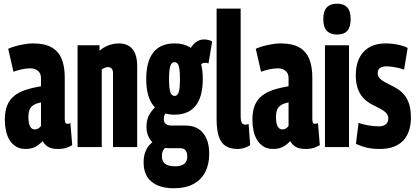

<svg xmlns="http://www.w3.org/2000/svg" viewBox="-20 -786 2223 1026"><path d="M5.8 -146.6Q5.8 -192.4 18.7 -223.5Q31.6 -254.6 56.7 -274.3Q81.8 -294 117.7 -305.8Q153.6 -317.6 199 -325.2V-368.8Q199 -394.2 182.7 -407.5Q166.4 -420.8 143.2 -420.8Q134 -420.8 121.4 -419.6Q108.8 -418.4 91.9 -414.5Q75 -410.6 51.8 -402.8L23.8 -525.4Q54.2 -538.6 91.4 -546.3Q128.6 -554 156.8 -554Q219.6 -554 256.6 -532.4Q293.6 -510.8 309.8 -470.4Q326 -430 326 -372.4V-151.8Q326 -135.2 329.8 -129.8Q333.6 -124.4 338.4 -124.4Q342.6 -124.4 347.5 -125.2Q352.4 -126 356.2 -128.2L366 -10.2Q351.6 -2 333.7 4Q315.8 10 289.2 10Q257 10 237.7 -1Q218.4 -12 208 -32Q195 -18.6 181.8 -9.1Q168.6 0.4 153.3 5.2Q138 10 116 10Q86.6 10 65.6 -2.9Q44.6 -15.8 31.2 -37.5Q17.8 -59.2 11.8 -87.5Q5.8 -115.8 5.8 -146.6ZM131.8 -160.4Q131.8 -125.2 141.1 -109.8Q150.4 -94.4 164.6 -94.4Q172 -94.4 178.4 -96.7Q184.8 -99 190.2 -103.5Q195.6 -108 199 -113V-238.6Q185 -235.8 173 -231.5Q161 -227.2 151.4 -218.8Q141.8 -210.4 136.8 -196.6Q131.8 -182.8 131.8 -160.4Z M394.5 0V-544H511.8V-514.9Q529.5 -530.3 547.1 -538.5Q564.6 -546.6 581.9 -550.3Q599.2 -554 615.7 -554Q646.9 -554 668.8 -540.5Q690.7 -526.9 701.9 -500.1Q713.1 -473.3 713.1 -432V0H583.9V-393.5Q583.9 -412.3 576.3 -419.9Q568.6 -427.5 556.9 -427.5Q551.8 -427.5 545.8 -425.7Q539.8 -424 534.2 -421.3Q528.5 -418.6 523.7 -414.8V0Z M909.2 220Q832 220 789.7 184.9Q747.4 149.8 747.4 81.8Q747.4 53.4 754.7 31.3Q762 9.2 774.9 -6.8Q787.8 -22.8 804.2 -33.8L873.8 -5.4Q864.4 0.8 857.8 8.6Q851.2 16.4 848.2 25.8Q845.2 35.2 845.2 48.2Q845.2 66.8 852.9 78.9Q860.6 91 876.4 96.8Q892.2 102.6 915.8 102.6Q938.4 102.6 952.7 96.5Q967 90.4 973.9 78.5Q980.8 66.6 980.8 50Q980.8 35.6 976.7 25.8Q972.6 16 964 10.9Q955.4 5.8 941.8 5.8H880Q843 5.8 816.5 -9.3Q790 -24.4 776.3 -50.1Q762.6 -75.8 762.6 -107.8Q762.6 -146.8 778.2 -173.9Q793.8 -201 817.2 -219.8L883.4 -197.4Q868 -186.4 861.7 -175.9Q855.4 -165.4 855.4 -148.6Q855.4 -131.8 866.5 -123.4Q877.6 -115 897.8 -115H971.8Q1032 -115 1065 -75.3Q1098 -35.6 1098 36Q1098 92.6 1076.3 134.2Q1054.6 175.8 1012.6 197.9Q970.6 220 909.2 220ZM912.8 -173.2Q838 -173.2 799.7 -221.3Q761.4 -269.4 761.4 -363.6Q761.4 -458.4 799.7 -506.2Q838 -554 912.8 -554Q987.4 -554 1025.5 -506.2Q1063.6 -458.4 1063.6 -363.6Q1063.6 -269.4 1025.5 -221.3Q987.4 -173.2 912.8 -173.2ZM912.8 -273.4Q928 -273.4 934.8 -292.8Q941.6 -312.2 941.6 -363.6Q941.6 -416 934.8 -434.9Q928 -453.8 912.8 -453.8Q897.6 -453.8 890.5 -434.9Q883.4 -416 883.4 -363.6Q883.4 -312.2 890.5 -292.8Q897.6 -273.4 912.8 -273.4ZM1039 -418.8 992.6 -517.2Q1007.6 -547 1027 -561.1Q1046.4 -575.2 1070.4 -575.2Q1082.8 -575.2 1094.1 -572.4Q1105.4 -569.6 1113.8 -564.4L1094.2 -447.4Q1089.4 -448.8 1084.9 -449.5Q1080.4 -450.2 1073.6 -450.2Q1063.6 -450.2 1054.7 -442.3Q1045.8 -434.4 1039 -418.8Z M1266 -740V-168.3Q1266 -148.5 1269 -138Q1271.9 -127.4 1277.3 -123.7Q1282.7 -119.9 1289.5 -119.9Q1293.1 -119.9 1297.9 -120.6Q1302.6 -121.2 1308.7 -123.1L1316.9 -10.3Q1305.8 -2.8 1287.9 3.6Q1269.9 10 1249.6 10Q1211.3 10 1186.4 -5.6Q1161.4 -21.1 1149.4 -56.3Q1137.5 -91.5 1137.5 -149.4V-740Z M1328.8 -146.6Q1328.8 -192.4 1341.7 -223.5Q1354.6 -254.6 1379.7 -274.3Q1404.8 -294 1440.7 -305.8Q1476.6 -317.6 1522 -325.2V-368.8Q1522 -394.2 1505.7 -407.5Q1489.4 -420.8 1466.2 -420.8Q1457 -420.8 1444.4 -419.6Q1431.8 -418.4 1414.9 -414.5Q1398 -410.6 1374.8 -402.8L1346.8 -525.4Q1377.2 -538.6 1414.4 -546.3Q1451.6 -554 1479.8 -554Q1542.6 -554 1579.6 -532.4Q1616.6 -510.8 1632.8 -470.4Q1649 -430 1649 -372.4V-151.8Q1649 -135.2 1652.8 -129.8Q1656.6 -124.4 1661.4 -124.4Q1665.6 -124.4 1670.5 -125.2Q1675.4 -126 1679.2 -128.2L1689 -10.2Q1674.6 -2 1656.7 4Q1638.8 10 1612.2 10Q1580 10 1560.7 -1Q1541.4 -12 1531 -32Q1518 -18.6 1504.8 -9.1Q1491.6 0.4 1476.3 5.2Q1461 10 1439 10Q1409.6 10 1388.6 -2.9Q1367.6 -15.8 1354.2 -37.5Q1340.8 -59.2 1334.8 -87.5Q1328.8 -115.8 1328.8 -146.6ZM1454.8 -160.4Q1454.8 -125.2 1464.1 -109.8Q1473.4 -94.4 1487.6 -94.4Q1495 -94.4 1501.4 -96.7Q1507.8 -99 1513.2 -103.5Q1518.6 -108 1522 -113V-238.6Q1508 -235.8 1496 -231.5Q1484 -227.2 1474.4 -218.8Q1464.8 -210.4 1459.8 -196.6Q1454.8 -182.8 1454.8 -160.4Z M1781.1 -601.4Q1745.2 -601.4 1726.4 -621.4Q1707.6 -641.4 1707.6 -683.5Q1707.6 -726.3 1726.4 -746.3Q1745.2 -766.3 1781.1 -766.3Q1817.3 -766.3 1835.6 -746.3Q1853.9 -726.3 1853.9 -683.5Q1853.9 -641.4 1836 -621.4Q1818 -601.4 1781.1 -601.4ZM1716.5 0V-544H1845V0Z M1882 -17.4 1896.2 -129.6Q1906 -125.6 1919.4 -122.1Q1932.8 -118.6 1947.6 -116.2Q1962.4 -113.8 1976.8 -112.3Q1991.2 -110.8 2004 -110.8Q2028.8 -110.8 2041.9 -122.1Q2055 -133.4 2055 -152Q2055 -165.8 2048.6 -175.7Q2042.2 -185.6 2030.8 -193.4Q2019.4 -201.2 2005 -208.7Q1990.6 -216.2 1974.2 -224.2Q1952.2 -234.8 1934.9 -249.4Q1917.6 -264 1905.7 -283.3Q1893.8 -302.6 1887.5 -327.3Q1881.2 -352 1881.2 -383.2Q1881.2 -464.4 1923.1 -509.2Q1965 -554 2041.2 -554Q2062 -554 2083.6 -551.1Q2105.2 -548.2 2125 -542.9Q2144.8 -537.6 2158.4 -529.8L2139.2 -413.8Q2123.8 -419.6 2107.6 -423.3Q2091.4 -427 2075.7 -429.2Q2060 -431.4 2045 -431.4Q2023.6 -431.4 2011 -423Q1998.4 -414.6 1998.4 -395Q1998.4 -383.6 2003.6 -375Q2008.8 -366.4 2017.7 -359.4Q2026.6 -352.4 2039.2 -345.7Q2051.8 -339 2066.8 -331.4Q2087.6 -321.6 2107 -308.9Q2126.4 -296.2 2141.8 -277.2Q2157.2 -258.2 2166.5 -229.4Q2175.8 -200.6 2175.8 -157.6Q2175.8 -125.2 2168.9 -99Q2162 -72.8 2148.3 -52.2Q2134.6 -31.6 2114.8 -17.9Q2095 -4.2 2068.5 2.9Q2042 10 2010 10Q1984.8 10 1962.6 7.1Q1940.4 4.2 1920.9 -2.2Q1901.4 -8.6 1882 -17.4Z"/></svg>

Font: Georama ExtraCondensed Thin
Style: Regular
Weight: 100
Width: 2
Designer: Jean-Baptiste Levee
Foundry: Production Type
Version: Version 1.001